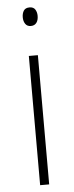

<svg xmlns="http://www.w3.org/2000/svg" viewBox="-53 -755 300 783"><g transform="rotate(-5 97.0 -363.0)"><path d="M99 -726Q115 -726 122 -715Q129 -704 129 -689Q129 -671 121 -660.5Q113 -650 98 -650Q83 -650 75.5 -661Q68 -672 68 -688Q68 -704 75 -715Q82 -726 99 -726ZM116 -529V0H79V-529Z"/></g></svg>

Font: Noto Sans Khmer Condensed ExtraLight
Style: Regular
Weight: 200
Width: 3
Designer: Danh Hong and the Monotype Design Team
Foundry: Monotype Imaging Inc.
Version: Version 2.004; ttfautohint (v1.8.4.7-5d5b)